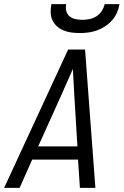

<svg xmlns="http://www.w3.org/2000/svg" viewBox="-29 -910 599 930"><path d="M-9 0 301 -670H383L433 0H358L349 -137H127L66 0ZM346 -201 331 -447Q329 -479 327.5 -511.5Q326 -544 324 -576Q310 -544 295.5 -511.5Q281 -479 267 -447L156 -201ZM357 -750Q337 -750 317 -752.5Q297 -755 279 -762.5Q261 -770 247 -782.5Q233 -795 225 -812Q217 -829 216.5 -849Q216 -869 220 -890H292Q288 -873 292 -857Q296 -841 308 -831Q320 -821 336.5 -817.5Q353 -814 370 -814Q387 -814 404.5 -817.5Q422 -821 438 -831Q454 -841 464 -857Q474 -873 478 -890H550Q546 -869 537.5 -849Q529 -829 514 -812Q499 -795 480 -782.5Q461 -770 440 -762.5Q419 -755 398 -752.5Q377 -750 357 -750Z"/></svg>

Font: Lode Term
Style: Italic
Weight: 400
Italic angle: -11°
Monospace: yes
Designer: Belleve Invis
Foundry: Belleve Invis
Version: Version 29.2.0